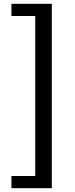

<svg xmlns="http://www.w3.org/2000/svg" viewBox="-20 -817 396 1008"><path d="M40 171V107H165V-733H40V-797H252V171Z"/></svg>

Font: Source Han Sans SC Medium
Style: Regular
Weight: 500
Designer: Ryoko NISHIZUKA 西塚涼子 (kana, bopomofo & ideographs); Paul D. Hunt (Latin, Greek & Cyrillic); Sandoll Communications 산돌커뮤니
Foundry: Adobe
Version: Version 2.004;hotconv 1.0.118;makeotfexe 2.5.65603